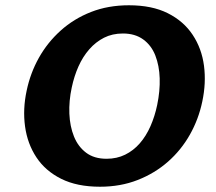

<svg xmlns="http://www.w3.org/2000/svg" viewBox="-20 -693 818 728"><path d="M359 15Q272 15 212 -15Q152 -45 118 -96.5Q84 -148 75 -213.5Q66 -279 81 -349Q95 -416 127.5 -474Q160 -532 210 -577Q260 -622 325 -647.5Q390 -673 469 -673Q556 -673 616 -643Q676 -613 710.5 -561Q745 -509 753.5 -443.5Q762 -378 747 -308Q733 -241 700 -182.5Q667 -124 617 -80Q567 -36 502 -10.5Q437 15 359 15ZM384 -91Q423 -91 454.5 -106.5Q486 -122 510 -149.5Q534 -177 550.5 -214.5Q567 -252 576 -295Q587 -348 585.5 -396Q584 -444 569 -482.5Q554 -521 523 -543.5Q492 -566 446 -566Q406 -566 374.5 -550Q343 -534 318.5 -506Q294 -478 277.5 -441Q261 -404 252 -361Q241 -310 243 -262Q245 -214 260.5 -175.5Q276 -137 306.5 -114Q337 -91 384 -91Z"/></svg>

Font: Ysabeau Infant ExtraBold
Style: Italic
Weight: 800
Italic angle: -12°
Designer: Christian Thalmann (Catharsis Fonts)
Version: Version 2.001;gftools[0.9.30]; featfreeze: ss01,ss02,lnum